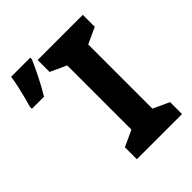

<svg xmlns="http://www.w3.org/2000/svg" viewBox="-212 -863 977 977"><g transform="rotate(-45 276.5 -374.5)"><path d="M521 0H196V-86L283 -126V-588L196 -628V-714H521V-628L434 -588V-126L521 -86ZM0 -559V-574Q7 -597 15 -628.5Q23 -660 30 -691.5Q37 -723 40 -749H178V-737Q161 -698 138 -652Q115 -606 87 -559Z"/></g></svg>

Font: Noto Sans
Style: Bold
Weight: 700
Designer: Monotype Design Team
Foundry: Monotype Imaging Inc.
Version: Version 2.000;GOOG;noto-source:20170915:90ef993387c0; ttfaut